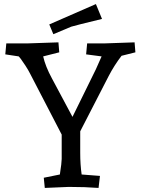

<svg xmlns="http://www.w3.org/2000/svg" viewBox="-20 -918 703 943"><path d="M645 -661 577 -644Q541 -597 514 -545L374 -273V-167Q374 -110 381 -61L471 -54L464 5Q398 0 318 0L200 5L195 -45L274 -61Q283 -119 283 -137V-257L128 -556Q119 -574 105 -595.5Q91 -617 82 -629L72 -641L6 -651L11 -705H120L267 -710L271 -661L192 -641Q203 -592 235 -533L336 -344L451 -578L479 -641L403 -651L408 -705H498L641 -710ZM451 -898 481 -825Q349 -793 330 -787L242 -750L222 -798Z"/></svg>

Font: Andada
Style: Regular
Weight: 400
Designer: Carolina Giovagnoli
Foundry: Carolina Giovagnoli
Version: Version 1.003